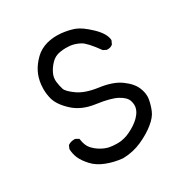

<svg xmlns="http://www.w3.org/2000/svg" viewBox="-143 -688 787 823"><g transform="rotate(-30 250.0 -277.0)"><path d="M91.3 -152.8Q93.3 -152.8 96.2 -152.8L112.3 -144L112.8 -141.6Q117.2 -108.9 132.3 -91.8Q147.9 -74.7 167.2 -63.7Q186.5 -52.7 203.6 -49.1Q220.7 -45.4 241.7 -45.4Q255.4 -45.4 263.4 -46.6Q271.5 -47.9 278.8 -49.8Q293 -53.2 307.6 -60.5Q341.8 -76.7 363.8 -98.6Q389.2 -124.5 389.2 -151.4Q389.2 -161.1 385.7 -172.4Q379.4 -193.8 347.9 -210.9Q316.4 -228 249.3 -237.1Q182.1 -246.1 142.1 -283.2Q101.6 -320.3 91.8 -356Q85.4 -380.9 85.4 -405.3Q85.4 -415.5 86.4 -425.8Q90.3 -460.4 103.5 -485.8Q116.7 -512.2 141.4 -536.4Q166 -560.5 201.2 -569.8Q225.1 -575.7 249.5 -575.7Q260.3 -575.7 271 -574.7Q306.2 -570.8 333.7 -560.8Q361.3 -550.8 400.9 -513.2Q440.9 -475.1 442.9 -442.9V-441.4L435.1 -424.3Q428.7 -418.9 422.4 -417.2Q416 -415.5 411.9 -415.5Q407.7 -415.5 404.8 -415.5L389.2 -423.3Q347.2 -481.9 324.2 -494.1Q301.3 -506.3 277.8 -509.3Q268.1 -510.3 255.6 -510.3Q243.2 -510.3 227.5 -507.8Q201.7 -503.9 183.6 -485.4Q165.5 -466.8 155.8 -445.8Q148.4 -430.2 148.4 -414.1Q148.4 -409.2 148.9 -404.3Q151.9 -382.3 157.2 -365.7Q162.6 -350.1 196.8 -325.7Q231.4 -301.3 294.4 -292.5Q360.4 -283.7 397.5 -256.3Q435.1 -229 447.3 -198.2Q456.1 -176.8 456.1 -156.7Q456.1 -148.4 454.6 -140.1Q449.7 -113.8 439.9 -90.8Q430.2 -66.9 400.1 -42.5Q370.1 -18.1 326.7 1.5Q283.2 21 233.4 22Q233.4 22 232.9 22Q191.9 18.1 155.3 3.9Q118.2 -10.3 95.9 -34.4Q73.7 -58.6 64 -79.8Q54.2 -101.1 53.2 -127L60.1 -143.1L61.5 -144Q74.2 -152.8 91.3 -152.8Z"/></g></svg>

Font: Bakudai
Style: Medium
Weight: 500
Version: Version 1.48